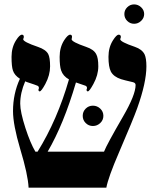

<svg xmlns="http://www.w3.org/2000/svg" viewBox="-20 -865 738 885"><path d="M654.8 -559.1Q654.8 -484.4 612.3 -365.7Q594.7 -316.4 528.8 -163.1Q479 -47.9 470.2 0H111.8Q108.9 -60.1 73.2 -178.2Q40 -290 40 -353Q40 -433.1 71.8 -502Q46.9 -517.6 39.6 -540Q33.2 -558.6 33.2 -603Q33.2 -647 54.2 -679.7Q70.3 -705.1 81.1 -705.1Q89.8 -705.1 89.8 -694.8Q89.8 -691.9 88.4 -689.2Q86.9 -686.5 86.9 -684.1Q86.9 -671.9 154.8 -648.9Q190.9 -636.7 202.1 -616.2Q210.9 -599.6 210.9 -559.1Q210.9 -519 189 -478Q170.4 -443.8 163.1 -443.8Q157.2 -443.8 157.2 -452.1Q157.2 -453.6 158.2 -454.6Q159.2 -455.6 159.2 -460Q159.2 -466.8 153.1 -469.7Q147 -472.7 104 -486.8Q101.1 -487.8 96.2 -490.2Q73.2 -437 73.2 -387.2Q73.2 -349.1 97.2 -274.9Q120.1 -204.6 143.1 -166H153.3Q244.6 -313 297.9 -499Q270.5 -514.2 261.7 -540.5Q254.9 -559.6 254.9 -603Q254.9 -647 275.9 -679.7Q292.5 -705.1 303.2 -705.1Q312 -705.1 312 -694.8Q312 -691.9 311 -689.2Q310.1 -686.5 310.1 -684.1Q310.1 -671.9 377 -648.9Q412.1 -637.2 423.3 -615.7Q433.1 -598.6 433.1 -559.1Q433.1 -519 410.6 -478Q392.1 -443.8 384.8 -443.8Q378.9 -443.8 378.9 -452.1Q378.9 -453.6 379.9 -454.6Q380.9 -455.6 380.9 -460Q380.9 -466.3 374.5 -469.7Q370.1 -471.7 330.1 -484.9Q273.4 -292 199.7 -166H459.5Q471.7 -197.8 546.9 -327.6Q605 -427.7 605 -473.1Q605 -483.4 592.3 -486.3Q551.8 -495.6 538.1 -500Q503.9 -511.2 491.2 -534.7Q480 -556.2 480 -603Q480 -647 501 -679.7Q517.1 -705.1 526.9 -705.1Q537.1 -705.1 537.1 -694.8Q537.1 -691.9 535.6 -689.2Q534.2 -686.5 534.2 -684.1Q534.2 -671.9 602.1 -648.9Q634.8 -637.7 646.5 -614.3Q654.8 -596.2 654.8 -559.1ZM644.5 -800.3Q644.5 -782.2 630.6 -768.8Q616.7 -755.4 598.1 -755.4Q579.6 -755.4 566.4 -768.6Q553.2 -781.7 553.2 -800.3Q553.2 -818.4 566.4 -831.5Q579.6 -844.7 598.1 -844.7Q616.7 -844.7 630.6 -831.5Q644.5 -818.4 644.5 -800.3ZM456.5 -331.1Q456.5 -311.5 442.1 -297.9Q427.7 -284.2 408.2 -284.2Q388.7 -284.2 375 -297.9Q361.3 -311.5 361.3 -331.1Q361.3 -350.6 375 -364.3Q388.7 -377.9 408.2 -377.9Q427.7 -377.9 442.1 -364.3Q456.5 -350.6 456.5 -331.1Z"/></svg>

Font: Ezra SIL SR
Style: Regular
Weight: 400
Designer: Development by SIL's NRSI team. OpenType tables by Ralph Hancock ( hancock@dircon.co.uk ).
Foundry: Development by SIL's NRSI team.
Version: Version 2.51; 2007